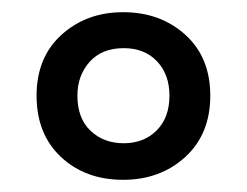

<svg xmlns="http://www.w3.org/2000/svg" viewBox="-20 -743 405 315"><path d="M182 -448Q120 -448 80 -485.5Q40 -523 40 -586Q40 -649 81 -686Q122 -723 182 -723Q243 -723 284 -686Q325 -649 325 -586Q325 -523 284 -485.5Q243 -448 182 -448ZM183 -508Q216 -508 237 -529Q258 -550 258 -586Q258 -621 237.5 -642.5Q217 -664 183 -664Q147 -664 127 -641.5Q107 -619 107 -586Q107 -549 128.5 -528.5Q150 -508 183 -508Z"/></svg>

Font: Noto Sans Tamil ExtraCondensed Medium
Style: Regular
Weight: 500
Width: 2
Designer: Jelle Bosma - Monotype Design Team
Foundry: Monotype Imaging Inc.
Version: Version 2.004; ttfautohint (v1.8.4.7-5d5b)